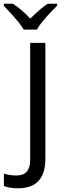

<svg xmlns="http://www.w3.org/2000/svg" viewBox="-75 -764 348 1024"><path d="M21 240.2Q-25.4 240.2 -54.2 228V162.1Q-20.5 171.9 12.2 171.9Q50.3 171.9 68.1 151.1Q85.9 130.4 85.9 87.9V-535.2H167V82Q167 240.2 21 240.2ZM-54.7 -744.1H-5.9Q42 -712.9 86.4 -664.6Q141.1 -719.2 179.2 -744.1H229.5V-733.4L201.7 -705.1Q141.1 -642.6 121.6 -606H51.8Q42 -623 20.5 -649.7Q-1 -676.3 -54.7 -733.4Z"/></svg>

Font: XL-Viking
Style: Regular
Weight: 400
Foundry: Ascender Corporation
Version: Version 1.10 March 23, 2015